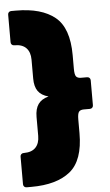

<svg xmlns="http://www.w3.org/2000/svg" viewBox="-62 -831 585 1021"><g transform="rotate(-5 230.5 -320.5)"><path d="M38 150Q30 150 25 145Q20 140 20 132V-15Q20 -23 25 -28Q30 -33 38 -33H40Q81 -33 102 -55Q123 -77 123 -117V-218Q123 -261 140.5 -286Q158 -311 196 -321Q158 -331 140.5 -355.5Q123 -380 123 -423V-524Q123 -564 102 -586Q81 -608 40 -608H38Q30 -608 25 -613Q20 -618 20 -626V-773Q20 -781 25 -786Q30 -791 38 -791H63Q199 -791 271 -732.5Q343 -674 343 -529V-456Q343 -425 350.5 -415Q358 -405 377 -405H409Q417 -405 422 -400Q427 -395 427 -387V-254Q427 -246 422 -241Q417 -236 409 -236H377Q358 -236 350.5 -226Q343 -216 343 -185V-112Q343 33 271 91.5Q199 150 63 150Z"/></g></svg>

Font: LINE Seed Sans TH App Heavy
Style: Regular
Weight: 900
Designer: Dalton Maag Ltd | Thai characters by Cadson Demak Co.,Ltd.
Foundry: Dalton Maag Ltd
Version: Version 1.003